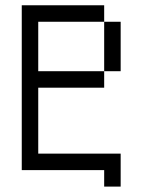

<svg xmlns="http://www.w3.org/2000/svg" viewBox="-20 -645 540 728"><path d="M375 -562.5H125V-375H375V-312.5H125V-62.5H437.5V62.5H375V0H62.5V-625H375ZM375 -562.5H437.5V-375H375Z"/></svg>

Font: 寒蝉点阵体 16px
Style: Regular
Weight: 400
Designer: Designed by Warren2060
Foundry: ChillType
Version: Version 1.000